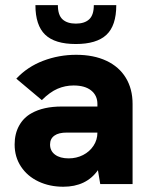

<svg xmlns="http://www.w3.org/2000/svg" viewBox="-20 -717 588 748"><path d="M361.5 -54Q316 10.5 226.5 10.5Q173 10.5 129.8 -10Q86.5 -30.5 61.8 -68Q37 -105.5 37 -154Q37 -196 54.5 -227.5Q72 -259 103 -276Q149 -302 220.5 -302H359.5V-312Q359.5 -345 335.2 -364.5Q311 -384 266.5 -384Q234 -384 204.2 -371.2Q174.5 -358.5 143 -327L43.5 -410.5Q87 -457 148.2 -480.2Q209.5 -503.5 276.5 -503.5Q345 -503.5 394.5 -480.2Q444 -457 470.2 -413.8Q496.5 -370.5 496.5 -312V0H370.5ZM247.5 -100Q278 -100 303.5 -113Q329 -126 344.2 -149Q359.5 -172 359.5 -200.5H240.5Q208.5 -200.5 192.5 -189Q175 -177 175 -154Q175 -129 194.5 -114.5Q214 -100 247.5 -100ZM118 -697H205.5Q205.5 -658 223.8 -641.5Q242 -625 275.5 -625Q309.5 -625 327.5 -641.8Q345.5 -658.5 345.5 -697H433Q433 -617 394.5 -581.2Q356 -545.5 275.5 -545.5Q193.5 -545.5 155.8 -582Q118 -618.5 118 -697Z"/></svg>

Font: HK Grotesk ExtraBold
Style: Regular
Weight: 800
Designer: Alfredo Marco Pradil
Foundry: Hanken Design Co.
Version: Version 3.001